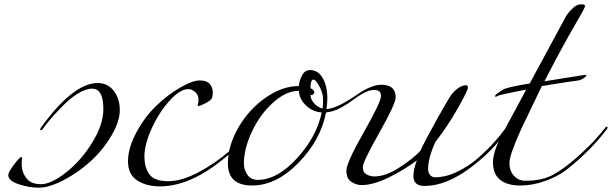

<svg xmlns="http://www.w3.org/2000/svg" viewBox="-20 -840 2830 888"><path d="M82 -110 80 -84Q80 -45 101.5 -16.5Q123 12 169.5 12Q216 12 285.5 -42.5Q355 -97 406.5 -180.5Q458 -264 458 -336Q458 -430 406 -430Q376 -430 338 -406Q300 -382 266 -346Q206 -284 178 -244Q174 -238 170 -238Q166 -238 166 -241Q166 -244 168 -248Q318 -456 432 -456Q478 -456 506 -420Q534 -384 534 -331Q534 -278 495 -212Q456 -146 399 -94Q342 -42 274.5 -7Q207 28 160.5 28Q114 28 66.5 12Q19 -4 18 -30Q18 -43 44.5 -78.5Q71 -114 80 -114Q82 -114 82 -110Z M1140 -248Q1144 -254 1148 -254Q1152 -254 1152 -251Q1152 -248 1150 -244Q1107 -187 1050 -136Q874 22 720 22Q656 22 614 -6Q572 -34 572 -94Q572 -156 611 -228Q649 -299 702.5 -350.5Q756 -402 813.5 -435Q871 -468 903.5 -468Q936 -468 950 -452Q964 -436 964 -413.5Q964 -391 958 -382.5Q952 -374 929 -362Q906 -350 900 -350Q894 -350 894 -352Q894 -354 895 -356Q898 -364 898 -382Q898 -400 883 -414Q868 -428 852 -428Q812 -428 763 -373Q714 -318 681 -244.5Q648 -171 648 -117.5Q648 -64 671.5 -33Q695 -2 758 -2Q821 -2 899.5 -44Q978 -86 1043.5 -143.5Q1109 -201 1140 -248Z M1422 -400 1416 -402Q1416 -381 1432.5 -362.5Q1449 -344 1472 -338Q1474 -351 1474 -371Q1474 -376 1474 -382Q1474 -410 1457 -441Q1440 -472 1430 -472Q1416 -472 1416 -432Q1422 -430 1428 -424Q1434 -418 1434 -413Q1434 -408 1429 -404Q1424 -400 1422 -400ZM1468 -320Q1428 -322 1396.5 -351Q1365 -380 1362 -420Q1303 -420 1242.5 -365Q1182 -310 1145 -231Q1108 -152 1108 -82Q1108 -55 1124.5 -31.5Q1141 -8 1172 -8Q1262 -8 1353.5 -108Q1445 -208 1468 -320ZM1557 -342Q1522 -323 1488 -320Q1463 -192 1360.5 -87Q1258 18 1146 18Q1034 18 1034 -84Q1034 -166 1082.5 -250Q1131 -334 1208 -388Q1285 -442 1362 -442Q1364 -467 1377 -491.5Q1390 -516 1414 -516Q1451 -516 1472.5 -479Q1494 -442 1494 -384Q1494 -368 1490 -336Q1535 -336 1634 -404Q1643 -410 1645.5 -410Q1648 -410 1648 -406Q1648 -402 1641.5 -398Q1635 -394 1616.5 -380.5Q1598 -367 1586.5 -359.5Q1575 -352 1557 -342Z M2328 -244Q2269 -149 2156 -64.5Q2043 20 1944 20Q1892 20 1892 -26Q1892 -56 1908 -98Q1846 -52 1775.5 -18Q1705 16 1652 16Q1628 16 1605 1Q1582 -14 1582 -50.5Q1582 -87 1662 -227.5Q1742 -368 1742 -396Q1742 -424 1711.5 -424Q1681 -424 1642 -398Q1633 -392 1630.5 -392Q1628 -392 1628 -396Q1628 -400 1634 -404Q1698 -448 1744 -448Q1810 -448 1810 -390Q1810 -360 1734 -225.5Q1658 -91 1658 -67Q1658 -43 1675 -33.5Q1692 -24 1712 -24Q1763 -24 1826 -64.5Q1889 -105 1924 -142Q1946 -190 2002 -290.5Q2058 -391 2072 -408Q2107 -446 2136 -446Q2144 -446 2144 -434Q2144 -422 2097.5 -339.5Q2051 -257 1994 -184Q1960 -110 1960 -58Q1960 -42 1969 -31Q1978 -20 1992 -20Q2042 -20 2096.5 -46.5Q2151 -73 2195 -112.5Q2239 -152 2269 -186Q2299 -220 2310.5 -237Q2322 -254 2326 -254Q2330 -254 2330 -251Q2330 -248 2328 -244Z M2275 -404Q2290 -414 2305.5 -425Q2321 -436 2430 -454L2592 -754Q2604 -779 2626 -799Q2646 -820 2666 -820Q2667 -820 2669 -820Q2686 -820 2686 -812Q2686 -804 2636 -719Q2586 -634 2498 -464L2686 -494Q2692 -494 2692 -492Q2692 -486 2677.5 -477Q2663 -468 2655 -468Q2647 -468 2486 -442L2390 -242Q2336 -122 2336 -86Q2336 -50 2357 -27Q2378 -4 2410 -4Q2488 -4 2538.5 -32Q2589 -60 2644.5 -109Q2700 -158 2734.5 -196.5Q2769 -235 2775.5 -244.5Q2782 -254 2786 -254Q2790 -254 2790 -251Q2790 -248 2788 -244Q2740 -181 2688 -131.5Q2636 -82 2597.5 -53Q2559 -24 2501.5 -3Q2444 18 2385.5 18Q2327 18 2293.5 -8Q2260 -34 2260 -90Q2260 -146 2318 -248L2414 -426Q2288 -401 2281.5 -396.5Q2275 -392 2272.5 -392Q2270 -392 2270 -396Q2270 -400 2275 -404Z"/></svg>

Font: Miama
Style: Regular
Weight: 400
Italic angle: 16.5°
Designer: Linus Romer
Foundry: Linus Romer
Version: 0.32